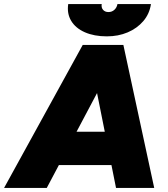

<svg xmlns="http://www.w3.org/2000/svg" viewBox="-55 -920 824 940"><path d="M-35 0 350 -700H545L174 0ZM513 0 373 -700H549L700 0ZM112 -112 139 -275H623L596 -112ZM468 -742Q406 -742 360.5 -762Q315 -782 293.5 -818Q272 -854 279 -900H443Q440 -883 449.5 -872Q459 -861 476 -861Q493 -861 505 -872Q517 -883 520 -900H684Q677 -852 646.5 -816.5Q616 -781 570 -761.5Q524 -742 468 -742Z"/></svg>

Font: Figtree Black
Style: Italic
Weight: 900
Italic angle: -9.5°
Foundry: Erik Kennedy
Version: Version 2.001;gftools[0.9.30]